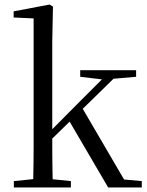

<svg xmlns="http://www.w3.org/2000/svg" viewBox="-20 -825 647 845"><path d="M41 0V-28L150 -39H183L292 -28V0ZM125 0Q126 -20 126.5 -48.5Q127 -77 127.5 -108.5Q128 -140 128 -171.5Q128 -203 128 -229V-744L40 -748V-775L198 -805L213 -796L210 -641V-231Q210 -205 210 -173Q210 -141 210.5 -109Q211 -77 211.5 -48.5Q212 -20 213 0ZM169 -175V-219H173L320 -367L469 -516H518ZM456 0 281 -299 339 -355 526 -35 604 -28V0ZM333 -487V-516H579V-487L462 -477L443 -474Z"/></svg>

Font: Noto Serif TC ExtraLight
Style: Regular
Weight: 400
Version: Version 2.002-H1;hotconv 1.1.0;makeotfexe 2.6.0